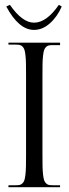

<svg xmlns="http://www.w3.org/2000/svg" viewBox="-20 -776 284 796"><path d="M6 0ZM6 -749 21 -756Q72.2 -682 121 -682Q173 -682 224 -756L236 -749Q217.2 -706 186.5 -679Q155.8 -652 121 -652Q58 -652 6 -749ZM15 0V-8H44Q54.8 -8 61.1 -9.2Q67.5 -10.5 72.9 -15.8Q78.2 -21 80.9 -28.4Q83.5 -35.8 85.4 -51.5Q87.2 -67.2 87.6 -85.8Q88 -104.2 88 -135V-466Q88 -496.5 87.6 -514.6Q87.2 -532.8 85.4 -548.2Q83.5 -563.8 80.9 -571Q78.2 -578.2 72.9 -583.4Q67.5 -588.5 61.1 -589.8Q54.8 -591 44 -591H15V-599H229V-589H200Q189.2 -589 182.9 -587.8Q176.5 -586.5 171.1 -581.4Q165.8 -576.2 163.1 -569Q160.5 -561.8 158.6 -546.2Q156.8 -530.8 156.4 -512.6Q156 -494.5 156 -464V-135Q156 -104.2 156.4 -85.8Q156.8 -67.2 158.6 -51.5Q160.5 -35.8 163.1 -28.4Q165.8 -21 171.1 -15.8Q176.5 -10.5 182.9 -9.2Q189.2 -8 200 -8H229V0Z"/></svg>

Font: FogtwoNo5
Style: Regular
Weight: 400
Designer: gluk (gluksza@wp.pl)
Foundry: gluk (gluksza@wp.pl)
Version: Version 0.87